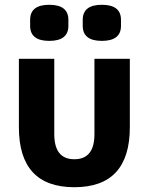

<svg xmlns="http://www.w3.org/2000/svg" viewBox="-20 -771 622 803"><path d="M106 -663V-688Q106 -751 186 -751Q266 -751 266 -688V-663Q266 -600 186 -600Q106 -600 106 -663ZM326 -663V-688Q326 -751 406 -751Q486 -751 486 -688V-663Q486 -600 406 -600Q326 -600 326 -663ZM59 -239V-525H207V-210Q207 -105 291 -105Q375 -105 375 -210V-525H523V-239Q523 12 291 12Q59 12 59 -239Z"/></svg>

Font: Anuphan
Style: Bold
Weight: 700
Designer: Mike Abbink, Paul van der Laan, Pieter van Rosmalen, Mint Tantisuwanna
Foundry: Bold Monday; Cadson Demak
Version: Version 3.002;hotconv 1.0.109;makeotfexe 2.5.65596